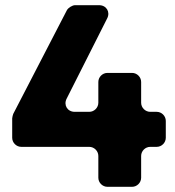

<svg xmlns="http://www.w3.org/2000/svg" viewBox="-20 -720 673 740"><path d="M237 -340 393 -649C406 -674 390 -700 362 -700H269C259 -700 243 -690 238 -681L31 -281C30 -279 27 -267 27 -264V-189C27 -170 43 -154 62 -154H324C343 -154 359 -138 359 -119V-35C359 -16 375 0 394 0H489C508 0 524 -16 524 -35V-119C524 -138 540 -154 559 -154H584C603 -154 619 -170 619 -189V-254C619 -273 603 -289 584 -289H559C540 -289 524 -305 524 -324V-404C524 -423 508 -439 489 -439H394C375 -439 359 -423 359 -404V-324C359 -305 343 -289 324 -289H268C240 -289 224 -315 237 -340Z"/></svg>

Font: Trueno
Style: RoundBd
Weight: 700
Designer: Julieta Ulanovsky, Jasper
Foundry: Julieta Ulanovsky, Cannot Into Space Fonts
Version: Version 3.001